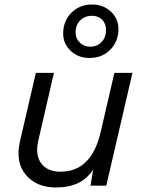

<svg xmlns="http://www.w3.org/2000/svg" viewBox="-20 -823 638 851"><path d="M377 -566Q327 -566 293.5 -597.5Q260 -629 260 -674Q260 -730 296.5 -766.5Q333 -803 388 -803Q438 -803 471.5 -771.5Q505 -740 505 -695Q505 -639 468.5 -602.5Q432 -566 377 -566ZM387 -753Q356 -753 335.5 -732.5Q315 -712 315 -679Q315 -652 334 -634Q353 -616 380 -616Q410 -616 430 -636.5Q450 -657 450 -690Q450 -718 433 -735.5Q416 -753 387 -753ZM487 -500H567L451 0H381L393 -72Q343 8 228 8Q142 8 94.5 -48Q47 -104 69 -199L139 -500H219L150 -201Q135 -136 162.5 -99Q190 -62 249 -62Q385 -62 426 -237Z"/></svg>

Font: Elaine Sans
Style: Italic
Weight: 400
Italic angle: -13°
Designer: Wei Huang
Foundry: Wei Huang
Version: Version 2.001;December 24, 2019;FontCreator 12.0.0.2547 64-b